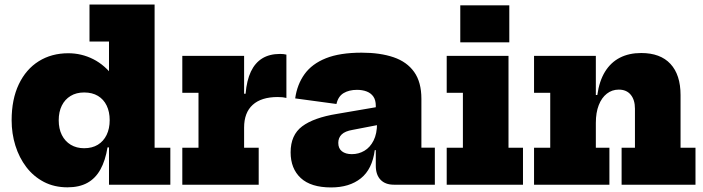

<svg xmlns="http://www.w3.org/2000/svg" viewBox="-20 -810 3082 842"><path d="M458 0V-217.5L461 -248.5V-323.5L458 -414.5V-628H372.5V-790H658V-162H727V0ZM279.5 -576.5Q337.5 -576.5 389 -550.5Q440.5 -524.5 481 -470Q521.5 -415.5 545.5 -331L461 -283Q461 -319.5 447.8 -347Q434.5 -374.5 409.5 -389.5Q384.5 -404.5 349 -404.5Q314.5 -404.5 289.5 -389.2Q264.5 -374 251 -346.8Q237.5 -319.5 237.5 -282.5Q237.5 -245.5 251.2 -218Q265 -190.5 290.2 -175.2Q315.5 -160 349 -160Q384 -160 409 -175.2Q434 -190.5 447.5 -218.2Q461 -246 461 -283L475 -163.5H451.5Q442 -105.5 420.2 -66.5Q398.5 -27.5 363 -8Q327.5 11.5 276 11.5Q218 11.5 172.5 -12.2Q127 -36 95.5 -77.2Q64 -118.5 47.5 -171.5Q31 -224.5 31 -282.5Q31 -374.5 62.5 -440.5Q94 -506.5 150 -541.5Q206 -576.5 279.5 -576.5Z M1050.5 -162H1114.5V0H779.5V-162H850.5V-403H779.5V-565H1050.5ZM1236 -380.5Q1228 -382.5 1219.2 -383.5Q1210.5 -384.5 1198 -384.5Q1126 -384.5 1088.2 -350.2Q1050.5 -316 1050.5 -250.5L1021 -399H1057Q1062 -457.5 1080.2 -496Q1098.5 -534.5 1130.2 -554Q1162 -573.5 1208.5 -573.5Q1216 -573.5 1222.8 -572.8Q1229.5 -572 1236 -570.5Z M1707.5 0Q1669.5 0 1648.8 -21.8Q1628 -43.5 1628 -83.5V-191L1640.5 -211L1633.5 -269L1628 -298.5V-346Q1628 -371 1617.5 -386.2Q1607 -401.5 1588.2 -408.8Q1569.5 -416 1545.5 -416Q1511 -416 1487 -401.8Q1463 -387.5 1455.5 -354L1274.5 -378.5Q1283 -439.5 1315.5 -484.8Q1348 -530 1409.2 -554.5Q1470.5 -579 1566 -579Q1647 -579 1705.8 -559Q1764.5 -539 1796.2 -494.5Q1828 -450 1828 -376.5V-162.5H1887V0ZM1432 12Q1343.5 12 1299 -29.2Q1254.5 -70.5 1254.5 -142Q1254.5 -218 1305.2 -256Q1356 -294 1457.5 -310.5L1656 -344.5V-265.5L1526.5 -240.5Q1493.5 -235 1478.5 -220.5Q1463.5 -206 1463.5 -183.5Q1463.5 -159 1479.5 -146.5Q1495.5 -134 1523 -134Q1553 -134 1578 -148.8Q1603 -163.5 1618.2 -193.5Q1633.5 -223.5 1633.5 -269L1657.5 -151.5H1623.5Q1612.5 -68 1562.5 -28Q1512.5 12 1432 12Z M2210 -162H2273.5V0H1939V-162H2010V-403H1939V-565H2210ZM1998.5 -786.5H2213.5V-624.5H1998.5Z M2593 -162H2652.5V0H2322V-162H2393V-403H2322V-565H2593ZM2764.5 -162V-333.5Q2764.5 -372 2746 -394.5Q2727.5 -417 2693.5 -417Q2664 -417 2641.2 -399.2Q2618.5 -381.5 2605.8 -349Q2593 -316.5 2593 -271L2563.5 -393.5H2599.5Q2608 -454.5 2633.2 -495.5Q2658.5 -536.5 2698.5 -557Q2738.5 -577.5 2792 -577.5Q2876 -577.5 2920.2 -529.8Q2964.5 -482 2964.5 -393V-162H3030V0H2706V-162Z"/></svg>

Font: Hepta Slab ExtraLight ExtraBold
Style: Regular
Weight: 800
Version: Version 1.102